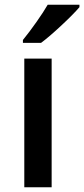

<svg xmlns="http://www.w3.org/2000/svg" viewBox="-20 -786 353 806"><path d="M196.8 0H82V-540H196.8ZM76.2 -606V-618.2Q104 -652.3 133.5 -694.3Q163.1 -736.3 180.2 -766.1H313.5V-755.9Q288.1 -726.1 237.5 -679Q187 -631.8 152.3 -606Z"/></svg>

Font: f1_4961           
Style: Regular
Weight: 600
Foundry: Ascender Corporation
Version: Version 1.10